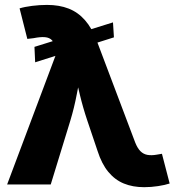

<svg xmlns="http://www.w3.org/2000/svg" viewBox="-20 -758 724 789"><path d="M124.5 -502 121.6 -565.4 444.3 -666 448.2 -604.5ZM9.3 0 212.9 -542 208.5 -558.6Q204.1 -581.5 193.8 -592.5Q183.6 -603.5 165 -605.2Q146.5 -606.9 117.7 -601.1L92.3 -598.1L60.5 -723.6Q81.1 -730 112.1 -733.9Q143.1 -737.8 173.3 -737.8Q223.6 -737.8 262.2 -722.7Q300.8 -707.5 329.3 -675Q357.9 -642.6 377.9 -589.8L535.6 -172.4Q544.9 -148.9 557.1 -136.7Q569.3 -124.5 585.7 -121.6Q602.1 -118.7 622.1 -122.1L645.5 -126L677.2 -3.9Q658.2 2.4 629.6 6.8Q601.1 11.2 572.3 11.2Q525.4 11.2 488.8 -3.9Q452.1 -19 425 -51.8Q397.9 -84.5 380.9 -137.7L338.9 -262.2Q320.8 -315.9 307.9 -369.9Q294.9 -423.8 281.7 -484.9H318.8Q305.7 -424.3 295.4 -370.1Q285.2 -315.9 269 -262.2L188.5 0Z"/></svg>

Font: Inter 17pt ExtraBold
Style: Regular
Weight: 800
Version: Version 4.001;git-66647c0bb